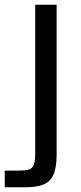

<svg xmlns="http://www.w3.org/2000/svg" viewBox="-66 -540 340 807"><path d="M-46 247V177H15Q40 177 54.5 173Q69 169 75.5 153.5Q82 138 82 104V-520H172V111Q172 165 158.5 194.5Q145 224 116.5 235.5Q88 247 44 247Z"/></svg>

Font: Hedvig Letters Sans
Style: Regular
Weight: 400
Designer: Alexander Örn & Tor Weibull
Foundry: Kanon Foundry
Version: Version 1.000; ttfautohint (v1.8.4.7-5d5b)